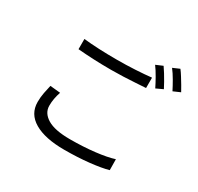

<svg xmlns="http://www.w3.org/2000/svg" viewBox="-180 -1061 1360 1316"><g transform="rotate(30 500.0 -403.5)"><path d="M217 -691Q271 -685 338.5 -682Q406 -679 481 -679Q553 -679 625 -683Q697 -687 751 -693V-611Q717 -609 672 -606Q627 -603 577.5 -601Q528 -599 482 -599Q406 -599 341 -602Q276 -605 217 -610ZM257 -288Q247 -259 242 -231Q237 -203 237 -175Q237 -117 295.5 -81.5Q354 -46 474 -46Q578 -46 669 -56.5Q760 -67 816 -85L817 1Q764 16 673.5 26Q583 36 476 36Q324 36 239.5 -13.5Q155 -63 155 -157Q155 -196 162 -231Q169 -266 176 -296ZM779 -803Q792 -785 807 -760.5Q822 -736 836.5 -710.5Q851 -685 861 -665L807 -640Q792 -671 769 -711.5Q746 -752 725 -780ZM889 -843Q903 -825 918.5 -800Q934 -775 949 -750Q964 -725 974 -706L919 -682Q903 -714 880.5 -753Q858 -792 836 -820Z"/></g></svg>

Font: Source Han Sans SC
Style: Regular
Weight: 400
Designer: Ryoko NISHIZUKA 西塚涼子 (kana, bopomofo & ideographs); Paul D. Hunt (Latin, Greek & Cyrillic); Sandoll Communications 산돌커뮤니
Foundry: Adobe
Version: Version 2.002;hotconv 1.0.116;makeotfexe 2.5.65601; ttfautoh